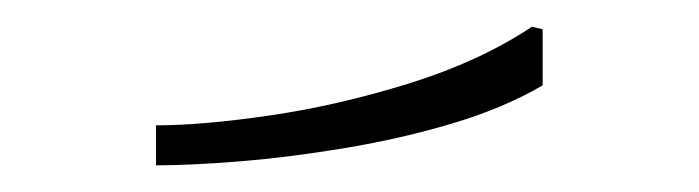

<svg xmlns="http://www.w3.org/2000/svg" viewBox="-20 -876 524 144"><path d="M379 -856 387 -854V-812Q358 -795 319.5 -783.5Q281 -772 239 -765Q197 -758 160 -755Q123 -752 97 -752V-782Q132 -782 183 -789.5Q234 -797 287 -813.5Q340 -830 379 -856Z"/></svg>

Font: Phudu
Style: Regular
Weight: 400
Version: Version 1.005;gftools[0.9.23]